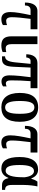

<svg xmlns="http://www.w3.org/2000/svg" viewBox="1134 -1722 597 2906"><g transform="rotate(90 1433.0 -268.5)"><path d="M268 10C309 10 338 0 359 -14V-76C341 -69 320 -63 295 -63C263 -63 240 -85 240 -149C240 -216 249 -307 265 -432H422V-536H143C72 -536 18 -479 18 -347H62C62 -394 81 -432 132 -432H208C181 -302 162 -207 162 -125C162 -42 194 10 268 10Z M668 10C712 10 751 -1 768 -10V-64C750 -60 730 -56 709 -56C668 -56 647 -85 647 -152V-536H529V-145C529 -30 577 10 668 10Z M1213 8C1246 8 1271 -4 1287 -16V-70C1276 -64 1260 -58 1243 -58C1213 -58 1196 -80 1196 -138C1196 -220 1199 -328 1208 -432H1314V-536H933C837 -536 801 -457 801 -367H849C853 -407 869 -432 902 -432H946L923 -196C911 -84 883 -47 832 -46V0H876C960 0 985 -63 990 -173L1002 -432H1148C1135 -342 1120 -201 1120 -114C1120 -28 1155 8 1213 8Z M1603 10C1748 10 1823 -81 1823 -269C1823 -457 1741 -547 1606 -547C1461 -547 1386 -457 1386 -269C1386 -81 1469 10 1603 10ZM1605 -47C1534 -47 1508 -123 1508 -269C1508 -415 1533 -490 1604 -490C1677 -490 1702 -415 1702 -269C1702 -123 1677 -47 1605 -47Z M2134 10C2175 10 2204 0 2225 -14V-76C2207 -69 2186 -63 2161 -63C2129 -63 2106 -85 2106 -149C2106 -216 2115 -307 2131 -432H2288V-536H2009C1938 -536 1884 -479 1884 -347H1928C1928 -394 1947 -432 1998 -432H2074C2047 -302 2028 -207 2028 -125C2028 -42 2060 10 2134 10Z M2531 10C2604 10 2646 -32 2671 -96H2677C2686 -43 2711 0 2784 0H2853V-47H2847C2801 -47 2779 -79 2779 -146V-336C2779 -404 2791 -497 2801 -536H2728C2707 -508 2694 -476 2685 -444H2679C2657 -503 2616 -546 2545 -546C2432 -546 2356 -460 2356 -267C2356 -75 2417 10 2531 10ZM2564 -55C2500 -55 2477 -123 2477 -266C2477 -408 2505 -484 2569 -484C2613 -484 2649 -442 2662 -347V-309C2662 -168 2637 -55 2564 -55Z"/></g></svg>

Font: Noto Serif Condensed Semi
Style: Regular
Weight: 600
Width: 3
Designer: Monotype Design Team
Foundry: Monotype Imaging Inc.
Version: Version 1.002